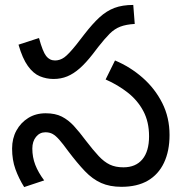

<svg xmlns="http://www.w3.org/2000/svg" viewBox="-20 -745 742 778"><path d="M197 -425Q168 -425 141.5 -436Q115 -447 93 -477.5Q71 -508 55 -564L138 -591Q153 -536 167 -518Q181 -500 203 -500Q223 -500 240.5 -512.5Q258 -525 290 -565L321 -605Q355 -649 383.5 -675Q412 -701 444 -713Q476 -725 520 -725L526 -648Q491 -646 467.5 -637Q444 -628 424.5 -608.5Q405 -589 379 -556L356 -526Q328 -490 303 -468Q278 -446 252.5 -435.5Q227 -425 197 -425ZM472 12Q425 12 390 -3.5Q355 -19 324 -51.5Q293 -84 256 -133Q235 -162 220.5 -178.5Q206 -195 193.5 -202Q181 -209 164 -209Q141 -209 126 -190.5Q111 -172 111 -143Q111 -108 123 -77Q135 -46 159 -14L78 13Q56 -22 42.5 -59.5Q29 -97 29 -143Q29 -184 46.5 -216Q64 -248 94.5 -267Q125 -286 165 -286Q204 -286 230.5 -272.5Q257 -259 279.5 -234.5Q302 -210 328 -175Q358 -136 380 -112.5Q402 -89 425 -78Q448 -67 480 -67Q530 -67 557 -99.5Q584 -132 584 -193Q584 -251 561 -294.5Q538 -338 498 -369.5Q458 -401 408 -423L446 -500Q508 -474 558 -430Q608 -386 637.5 -327.5Q667 -269 667 -198Q667 -133 644.5 -85.5Q622 -38 579 -13Q536 12 472 12Z"/></svg>

Font: hexltelugu05
Style: Book
Weight: 400
Designer: Jelle Bosma - Monotype Design Team
Foundry: Monotype Imaging Inc.
Version: Version 2.003